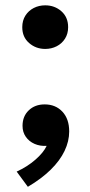

<svg xmlns="http://www.w3.org/2000/svg" viewBox="-20 -540 338 720"><path d="M149.5 -356.5Q114.5 -356.5 89 -378.8Q63.5 -401 63.5 -438Q63.5 -463 75.2 -481.5Q87 -500 106.5 -510Q126 -520 149.5 -520Q185 -520 210.2 -497.8Q235.5 -475.5 235.5 -438Q235.5 -413.5 223.8 -395Q212 -376.5 192.5 -366.5Q173 -356.5 149.5 -356.5ZM84.5 160.5 42.5 103.5Q82 85.5 112.5 59Q143 32.5 155 7Q130 8.5 109.5 -0.5Q89 -9.5 76.8 -27Q64.5 -44.5 64.5 -68Q64.5 -104 87.8 -126.2Q111 -148.5 147.5 -148.5Q188.5 -148.5 214 -121.2Q239.5 -94 239.5 -47Q239.5 -10.5 222.2 25.8Q205 62 170.5 96Q136 130 84.5 160.5Z"/></svg>

Font: Geologica Medium
Style: Regular
Weight: 500
Designer: Sindre Bremnes, Frode Helland
Foundry: Monokrom Skriftforlag AS
Version: Version 1.010;gftools[0.9.28]